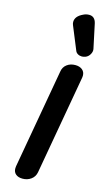

<svg xmlns="http://www.w3.org/2000/svg" viewBox="-152 -1062 618 1120"><g transform="rotate(15 157.5 -502.0)"><path d="M54 -37Q54 -45 55 -50L161 -650Q165 -678 186 -694Q207 -710 237 -710Q263 -710 279 -697Q295 -684 295 -661Q295 -654 294 -650L188 -50Q183 -22 161 -6Q139 10 110 10Q84 10 69 -2.5Q54 -15 54 -37ZM260 -768Q246 -768 235 -774.5Q224 -781 220 -792L163 -931Q159 -940 159 -950Q159 -985 205 -1006Q221 -1014 239 -1014Q274 -1014 283 -974L314 -828Q317 -813 308 -796.5Q299 -780 283 -773Q270 -768 260 -768Z"/></g></svg>

Font: Kodchasan
Style: Bold Italic
Weight: 700
Italic angle: -10°
Version: Version 1.000; ttfautohint (v1.6)